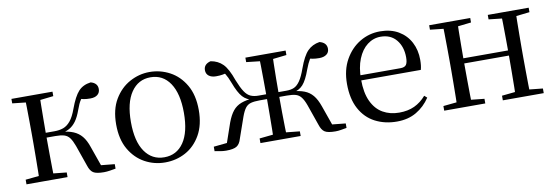

<svg xmlns="http://www.w3.org/2000/svg" viewBox="-46 -829 3303 1142"><g transform="rotate(-10 1605.5 -258.0)"><path d="M43 0V-28L153 -39H185L291 -28V0ZM43 -489V-516H291V-489L185 -477H153ZM123 0Q124 -24 124.5 -65Q125 -106 125.5 -150Q126 -194 126 -229V-288Q126 -322 125.5 -366Q125 -410 124.5 -451Q124 -492 123 -516H212Q211 -492 210.5 -450.5Q210 -409 209.5 -362.5Q209 -316 209 -278V-258Q209 -209 209.5 -158.5Q210 -108 210.5 -66Q211 -24 212 0ZM417 -47 373 -173Q361 -206 348 -223.5Q335 -241 315 -247Q295 -253 263 -253H167V-282H262Q292 -282 315.5 -290.5Q339 -299 359 -323Q379 -347 396 -394Q422 -465 449.5 -495Q477 -525 524 -531Q565 -520 565 -484Q565 -462 549.5 -449.5Q534 -437 506 -437Q483 -437 467 -440Q451 -443 434 -448L481 -479Q462 -459 449 -439.5Q436 -420 423 -383Q408 -341 390 -316.5Q372 -292 349 -279.5Q326 -267 297 -262L298 -272Q343 -268 373 -255.5Q403 -243 423.5 -218.5Q444 -194 458 -152L507 -13L450 -40L581 -27V0Q565 3 545.5 6Q526 9 510 9Q464 9 445.5 -3Q427 -15 417 -47Z M879 15Q813 15 756.5 -16Q700 -47 665 -107.5Q630 -168 630 -258Q630 -348 666 -408.5Q702 -469 759 -500Q816 -531 879 -531Q944 -531 1001 -500.5Q1058 -470 1093.5 -409Q1129 -348 1129 -258Q1129 -168 1094 -107Q1059 -46 1002.5 -15.5Q946 15 879 15ZM879 -16Q954 -16 996.5 -78Q1039 -140 1039 -257Q1039 -373 996.5 -436Q954 -499 879 -499Q805 -499 762 -436Q719 -373 719 -257Q719 -140 762 -78Q805 -16 879 -16Z M1179 0V-27L1307 -40L1252 -13L1300 -152Q1316 -195 1336 -219.5Q1356 -244 1386 -255.5Q1416 -267 1463 -271L1459 -261Q1420 -268 1396 -294.5Q1372 -321 1349 -383Q1335 -420 1322.5 -439.5Q1310 -459 1291 -479L1339 -448Q1322 -443 1305 -440Q1288 -437 1266 -437Q1238 -437 1222 -449.5Q1206 -462 1206 -484Q1206 -520 1248 -531Q1292 -524 1321 -495Q1350 -466 1375 -394Q1394 -346 1410.5 -321.5Q1427 -297 1447 -288.5Q1467 -280 1493 -280H1577V-251H1495Q1463 -251 1442.5 -245.5Q1422 -240 1409 -223Q1396 -206 1384 -173L1340 -47Q1331 -15 1311.5 -3Q1292 9 1248 9Q1231 9 1213.5 6Q1196 3 1179 0ZM1976 0Q1959 3 1941.5 6Q1924 9 1908 9Q1862 9 1843.5 -3Q1825 -15 1815 -47L1771 -173Q1759 -206 1745.5 -223Q1732 -240 1712.5 -245.5Q1693 -251 1660 -251H1577V-280H1662Q1690 -280 1709 -288.5Q1728 -297 1745 -321.5Q1762 -346 1779 -394Q1805 -466 1833.5 -495Q1862 -524 1906 -531Q1949 -520 1949 -483Q1949 -461 1932.5 -449Q1916 -437 1889 -437Q1866 -437 1850 -440Q1834 -443 1818 -448L1864 -479Q1844 -459 1832 -439.5Q1820 -420 1806 -383Q1784 -321 1760 -294.5Q1736 -268 1695 -261L1692 -271Q1738 -267 1768 -255.5Q1798 -244 1818.5 -219.5Q1839 -195 1854 -152L1903 -13L1848 -40L1976 -27ZM1537 0Q1538 -24 1538.5 -66Q1539 -108 1539.5 -158.5Q1540 -209 1540 -257V-274Q1540 -315 1539.5 -362Q1539 -409 1538.5 -450.5Q1538 -492 1537 -516H1618Q1617 -492 1616 -450.5Q1615 -409 1614.5 -362Q1614 -315 1614 -274V-257Q1614 -209 1614.5 -158.5Q1615 -108 1616 -66Q1617 -24 1618 0ZM1456 0V-28L1563 -39H1593L1699 -28V0ZM1456 -489V-516H1699V-489L1593 -477H1563Z M2279 15Q2206 15 2148 -15Q2090 -45 2057 -106Q2024 -167 2024 -257Q2024 -341 2058.5 -402.5Q2093 -464 2149 -497.5Q2205 -531 2271 -531Q2336 -531 2382.5 -503.5Q2429 -476 2453.5 -429Q2478 -382 2478 -323Q2478 -287 2471 -263H2063V-294H2353Q2380 -294 2389 -308Q2398 -322 2398 -352Q2398 -416 2364 -457.5Q2330 -499 2269 -499Q2225 -499 2189 -471.5Q2153 -444 2132 -392.5Q2111 -341 2111 -269Q2111 -188 2135.5 -136Q2160 -84 2203 -59.5Q2246 -35 2301 -35Q2354 -35 2393.5 -53.5Q2433 -72 2464 -108L2480 -94Q2447 -44 2397 -14.5Q2347 15 2279 15Z M2646 0Q2647 -24 2647.5 -65Q2648 -106 2648.5 -150Q2649 -194 2649 -229V-288Q2649 -322 2648.5 -366Q2648 -410 2647.5 -451Q2647 -492 2646 -516H2735Q2734 -492 2733.5 -450.5Q2733 -409 2732.5 -363Q2732 -317 2732 -280V-260Q2732 -210 2732.5 -159Q2733 -108 2733.5 -66Q2734 -24 2735 0ZM2998 0Q3000 -24 3000.5 -66Q3001 -108 3001.5 -159Q3002 -210 3002 -260V-280Q3002 -317 3001.5 -363Q3001 -409 3000.5 -450.5Q3000 -492 2998 -516H3087Q3086 -492 3085.5 -451Q3085 -410 3084.5 -366Q3084 -322 3084 -288V-229Q3084 -194 3084.5 -150Q3085 -106 3085.5 -65Q3086 -24 3087 0ZM2566 0V-28L2676 -39H2708L2814 -28V0ZM2566 -489V-516H2814V-489L2708 -477H2676ZM2920 0V-28L3028 -39H3061L3167 -28V0ZM2920 -489V-516H3167V-489L3061 -477H3028ZM2690 -256V-287H3043V-256Z"/></g></svg>

Font: Noto Serif SC
Style: Regular
Weight: 400
Designer: Ryoko NISHIZUKA 西塚涼子 (kana & ideographs); Frank Grießhammer (Latin, Greek & Cyrillic); Wenlong ZHANG 张文龙 (bopomofo); San
Foundry: Adobe
Version: Version 2.002-H1;hotconv 1.1.0;makeotfexe 2.6.0